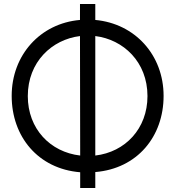

<svg xmlns="http://www.w3.org/2000/svg" viewBox="-20 -843 870 953"><path d="M377 -823V-744C180 -727 38 -570 38 -367C38 -165 169 -5 378 12V90H453V11C661 -6 792 -165 792 -367C792 -570 650 -726 453 -744V-823ZM118 -366C118 -536 238 -647 377 -664L378 -71C230 -88 118 -203 118 -366ZM453 -71V-664C592 -647 712 -536 712 -366C712 -204 601 -88 453 -71Z"/></svg>

Font: Kreadon Medium
Style: Regular
Weight: 500
Designer: kohakuno
Foundry: StudioGnu
Version: Version 1.000;Glyphs 3.1.2 (3151)